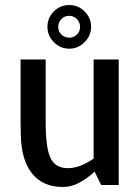

<svg xmlns="http://www.w3.org/2000/svg" viewBox="-20 -737 552 765"><path d="M230 8Q151 8 108 -45.5Q65 -99 63 -198L62 -250V-500H162V-250Q162 -147 181.5 -107Q201 -67 250 -67Q278 -67 305 -78.5Q332 -90 353 -105V-500H453V0H383L357 -53Q331 -29 298.5 -10.5Q266 8 231 8H230ZM169 -630Q169 -666 194.5 -691.5Q220 -717 256 -717Q291 -717 317 -691.5Q343 -666 343 -630Q343 -595 317 -569Q291 -543 256 -543Q220 -543 194.5 -569Q169 -595 169 -630ZM212 -629Q212 -612 224.5 -599.5Q237 -587 256 -587Q274 -587 286.5 -599.5Q299 -612 299 -629Q299 -648 286.5 -661Q274 -674 256 -674Q237 -674 224.5 -661Q212 -648 212 -629Z"/></svg>

Font: Epunda Sans Medium
Style: Regular
Weight: 500
Designer: Simon Atzbach
Foundry: typofactur
Version: Version 2.204; ttfautohint (v1.8.4.7-5d5b)